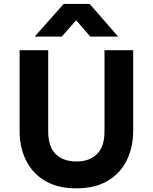

<svg xmlns="http://www.w3.org/2000/svg" viewBox="-20 -960 791 994"><path d="M375.5 15Q278.5 15 213.2 -23.8Q148 -62.5 114.8 -129.8Q81.5 -197 81.5 -283V-700H229.5V-279Q229.5 -201 268.2 -162.5Q307 -124 375.5 -124Q443.5 -124 482.2 -162.5Q521 -201 521 -279V-700H669.5V-283Q669.5 -197.5 636.2 -130Q603 -62.5 537.5 -23.8Q472 15 375.5 15ZM159.5 -770.5 309.5 -939.5H444.5L591.5 -770.5H447.5L374.5 -855L299.5 -770.5Z"/></svg>

Font: Geologica Cursive SemiBold
Style: Regular
Weight: 600
Designer: Sindre Bremnes, Frode Helland
Foundry: Monokrom Skriftforlag AS
Version: Version 1.010;gftools[0.9.28]